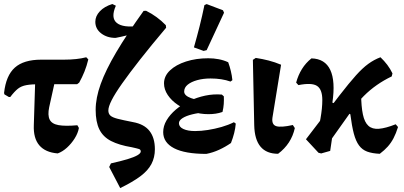

<svg xmlns="http://www.w3.org/2000/svg" viewBox="-21 -759 2019 959"><path d="M267.3 7.3Q205.5 2.3 175.4 -33.1Q145.2 -68.5 147.9 -134.1L156.9 -421H268.3L224.7 -223.6Q216.3 -183.8 227 -161.9Q237.6 -140 271.5 -134Q305.4 -128 365.5 -133.4L373.1 -119.9Q368.5 -94 352.2 -68Q335.9 -42 313.6 -21.6Q291.2 -1.3 267.3 7.3ZM23.3 -274.5 1.2 -287.5 -0.7 -294.5Q8.8 -381.8 53.2 -421.4Q97.6 -461 184.7 -461H297.7Q364.2 -461 409.8 -473L420.1 -462.3Q412.3 -429.8 400.9 -401.5Q389.5 -373.1 374.6 -346.4L364.3 -338.5H181.5Q137.1 -338.5 111.3 -333.9Q85.5 -329.3 68.5 -315.8Q51.4 -302.3 30.3 -274.5Z M579.4 180.4 524.4 75 533 57.1Q582.4 46.1 615.6 36.1Q648.7 26.1 665.4 16.4Q682.1 6.6 682.1 -2.5Q682.1 -11.7 673.2 -14.7Q664.2 -17.7 637.2 -23.6Q573.5 -34.2 533.7 -54.7Q493.8 -75.2 475.3 -112.6Q456.8 -150.1 456.8 -210.3Q456.8 -269.5 481.9 -339.3Q507 -409.1 559.9 -498.6Q612.8 -588.1 696.4 -704.7L708.8 -705.1Q763.9 -677.9 807.2 -633.3L808.8 -620.5Q732.9 -530.6 678.6 -461.4Q624.3 -392.1 589.1 -342.2Q553.9 -292.3 537 -259.1Q520.2 -225.9 520.2 -207.1Q520.2 -191.3 530.2 -181.8Q540.3 -172.4 567 -165.6Q593.6 -158.9 643.4 -149.1Q699.3 -139 725.9 -104.8Q752.6 -70.6 752.6 -13.6Q752.6 27.4 735.3 60.3Q718 93.2 679.9 121.6Q641.7 150.1 579.4 180.4ZM556.4 -569.7Q513.6 -569.7 484.4 -592.3Q455.1 -614.8 455.1 -650.2Q455.1 -678.6 477.8 -702.7Q500.4 -726.7 540.1 -738.9L557.7 -730.5Q531.1 -669.8 562.4 -644.5Q593.7 -619.1 672.2 -629.8L674.7 -600.8Q638.7 -589 611.6 -582Q584.4 -575.1 556.4 -569.7Z M1009.6 9.7Q903 9.7 848.6 -18.5Q794.1 -46.8 794.1 -99.2Q794.1 -129.4 811 -158.1Q828 -186.7 857.3 -211.7Q886.5 -236.7 924.3 -254.5Q962.1 -272.4 1003.8 -281.3Q1045.5 -290.1 1087.1 -286.6L1097 -277.8Q1097.9 -259.1 1096.6 -239.7Q1095.3 -220.4 1090.3 -199.8Q1047.4 -201.7 1008.4 -198.5Q969.4 -195.4 938.9 -187.8Q908.3 -180.3 890.6 -168.9Q872.8 -157.5 872.8 -143.5Q872.8 -125 894.9 -114.7Q917.1 -104.4 953.5 -104.4Q983.5 -104.4 1017.5 -109.8Q1051.5 -115.1 1085.6 -124.8Q1119.6 -134.6 1147.3 -148.5L1156.6 -141.8Q1154.7 -118.2 1148.6 -94Q1142.4 -69.7 1132.6 -44.7Q1105.1 -25.5 1073.8 -11.1Q1042.5 3.3 1009.6 9.7ZM1020.1 -188.8Q978.2 -188.8 938.6 -201.4Q899 -213.9 867.4 -235.1Q835.8 -256.3 817 -284.3Q798.2 -312.4 798.2 -342.4Q798.2 -379 828 -407.3Q857.8 -435.6 908.1 -451.8Q958.4 -468 1019.2 -468Q1046.1 -468 1071 -463.3Q1096 -458.6 1118.8 -448.1Q1126.9 -425.9 1132.1 -403.8Q1137.4 -381.8 1139.7 -358.6L1130.3 -351.6Q1087.4 -367 1030.5 -367Q994.2 -367 964 -358.7Q933.9 -350.3 916.4 -336Q898.9 -321.6 898.9 -301.7Q898.9 -281.5 933 -268.9Q967.1 -256.2 1026.1 -254.6L1090.3 -199.8Q1073.2 -193.8 1056.1 -191.3Q1039 -188.8 1020.1 -188.8ZM995.9 -504.7 947.6 -522.3Q962.6 -575 975.9 -627.4Q989.1 -679.8 1000.1 -733.5L1011.3 -738.6L1092.7 -707.7L1098 -695.4L1011.2 -508.5Z M1368 9.1Q1252.1 9.1 1248.8 -133.2L1242.1 -460.1L1256.5 -469.7Q1289.9 -464.7 1321.2 -456.6Q1352.5 -448.5 1382.9 -435.7L1339.9 -171.9Q1334.9 -136.8 1358.4 -129Q1381.8 -121.3 1441.6 -134.6L1451.6 -119.4Q1434.3 -40.5 1368 9.1Z M1583.8 7.5 1569.9 4.1 1507.2 -63.4 1674.4 -282.1Q1723.3 -345.2 1756.8 -382.4Q1790.3 -419.6 1818.8 -440.2Q1847.2 -460.9 1879.4 -473Q1898.7 -454.6 1913.4 -435.1Q1928.1 -415.6 1939.3 -392.4L1935.5 -377.3Q1896.2 -358.6 1861.3 -334.2Q1826.4 -309.9 1796.3 -279.7Q1766.3 -249.5 1740.7 -213.4ZM1582.8 7.5 1549.9 -40.1Q1570.6 -116.2 1579.8 -167.4Q1588.9 -218.7 1588.9 -259.4Q1588.9 -312.9 1562.3 -330Q1535.7 -347.1 1469.5 -333.9L1458.2 -346.4Q1468.1 -383.4 1487.2 -414.2Q1506.3 -445 1534.6 -467.4Q1602.5 -465.6 1628.7 -409.7Q1655 -353.8 1639.2 -246.2L1662.6 -238.4L1628.2 -5.3ZM1876 9.2Q1838.1 7.5 1813.1 -1.7Q1788.1 -11 1772.2 -32.6Q1756.2 -54.2 1746.2 -92Q1736.3 -129.8 1728.8 -188.4L1721.7 -192.3L1782.6 -291Q1783.2 -226.6 1791.6 -187.3Q1799.9 -148 1819.2 -130.6Q1838.5 -113.1 1871.7 -115.8Q1905 -118.4 1955.4 -138.3L1967 -124.6Q1957 -92.3 1944.7 -68.9Q1932.4 -45.5 1916 -27.1Q1899.6 -8.7 1876 9.2Z"/></svg>

Font: Alegreya
Style: Regular
Weight: 400
Designer: Juan Pablo del Peral
Foundry: Huerta Tipografica
Version: Version 2.009